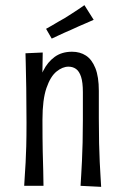

<svg xmlns="http://www.w3.org/2000/svg" viewBox="-20 -723 480 746"><path d="M373 3 293 -1Q294 -18 295.5 -42.5Q297 -67 298.5 -98.5Q300 -130 301 -169.5Q302 -209 302 -256Q302 -269 302 -286Q302 -303 302 -323Q302 -343 302 -365Q302 -403 295 -424.5Q288 -446 275.5 -455Q263 -464 246 -464Q223 -464 199.5 -445Q176 -426 160.5 -381Q145 -336 145 -258L107 -211Q107 -248 110 -290Q113 -332 122 -373Q131 -414 148 -448Q165 -482 192.5 -502Q220 -522 260 -522Q291 -522 314 -507Q337 -492 350.5 -458.5Q364 -425 364 -370Q364 -332 364 -316Q364 -300 364 -291Q364 -282 364 -263Q364 -208 365 -166.5Q366 -125 367.5 -94Q369 -63 370.5 -39.5Q372 -16 373 3ZM74 -1Q75 -22 76.5 -43Q78 -64 79.5 -91Q81 -118 82 -155Q83 -192 83 -246Q83 -319 82 -380.5Q81 -442 80 -479Q79 -516 79 -516L146 -519Q146 -497 145 -456Q144 -415 144 -363.5Q144 -312 145 -258Q145 -181 146 -135Q147 -89 148 -59.5Q149 -30 149 -1ZM181 -573 159 -611Q170 -617 182 -624Q194 -631 206.5 -638.5Q219 -646 232 -653Q245 -661 258 -669.5Q271 -678 284 -686.5Q297 -695 308 -703L344 -646Q330 -640 315.5 -633.5Q301 -627 286.5 -621Q272 -615 258 -608Q244 -602 230.5 -596Q217 -590 204.5 -584Q192 -578 181 -573Z"/></svg>

Font: Truculenta
Style: Regular
Weight: 400
Designer: Ivan Castro, Eva Sanz & Omnibus-Type Team
Foundry: Omnibus-Type
Version: Version 1.002